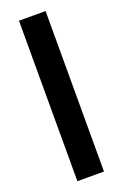

<svg xmlns="http://www.w3.org/2000/svg" viewBox="-138 -744 505 787"><g transform="rotate(-20 114.0 -350.0)"><path d="M56 0V-700H172V0Z"/></g></svg>

Font: Tektur Medium
Style: Regular
Weight: 500
Designer: Adam Jagosz
Foundry: Adam Jagosz
Version: Version 1.005;gftools[0.9.30]